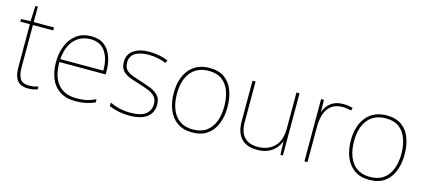

<svg xmlns="http://www.w3.org/2000/svg" viewBox="-53 -1111 3501 1574"><g transform="rotate(15 1697.5 -324.5)"><path d="M212 -15Q237 -15 256 -18.5Q275 -22 291 -28V-3Q275 2 256.5 6Q238 10 212 10Q166 10 139.5 -8Q113 -26 102 -60Q91 -94 91 -140V-503H10V-525L90 -528L96 -659H117V-528H289V-503H117V-143Q117 -82 137 -48.5Q157 -15 212 -15Z M606 -538Q674 -538 716 -505Q758 -472 778 -416.5Q798 -361 798 -291V-266H405Q404 -145 458 -80Q512 -15 615 -15Q663 -15 697.5 -22Q732 -29 778 -50V-23Q740 -6 701.5 2Q663 10 615 10Q532 10 479.5 -25Q427 -60 402.5 -121Q378 -182 378 -259Q378 -334 403 -397.5Q428 -461 478.5 -499.5Q529 -538 606 -538ZM606 -513Q522 -513 468.5 -456.5Q415 -400 406 -291H771Q772 -390 731 -451.5Q690 -513 606 -513Z M1270 -134Q1270 -90 1248 -57.5Q1226 -25 1182 -7.5Q1138 10 1072 10Q1017 10 972 -0.5Q927 -11 898 -24V-54Q938 -35 982 -25Q1026 -15 1072 -15Q1163 -15 1203 -47Q1243 -79 1243 -134Q1243 -173 1221.5 -196.5Q1200 -220 1163.5 -234.5Q1127 -249 1083 -262Q1037 -276 998.5 -290.5Q960 -305 937.5 -331.5Q915 -358 915 -407Q915 -469 964 -503.5Q1013 -538 1097 -538Q1144 -538 1185 -529.5Q1226 -521 1257 -508L1246 -483Q1218 -497 1177.5 -505Q1137 -513 1097 -513Q1025 -513 983.5 -486.5Q942 -460 942 -407Q942 -366 962.5 -344.5Q983 -323 1017.5 -311Q1052 -299 1092 -286Q1136 -272 1177 -256Q1218 -240 1244 -212.5Q1270 -185 1270 -134Z M1832 -264Q1832 -187 1807.5 -124.5Q1783 -62 1732.5 -26Q1682 10 1603 10Q1527 10 1476.5 -26Q1426 -62 1401 -124Q1376 -186 1376 -264Q1376 -390 1437.5 -464Q1499 -538 1609 -538Q1689 -538 1738 -501.5Q1787 -465 1809.5 -403Q1832 -341 1832 -264ZM1403 -264Q1403 -191 1425 -134.5Q1447 -78 1491.5 -46.5Q1536 -15 1603 -15Q1673 -15 1717.5 -47Q1762 -79 1783.5 -135.5Q1805 -192 1805 -264Q1805 -333 1785.5 -389.5Q1766 -446 1723 -479.5Q1680 -513 1609 -513Q1510 -513 1456.5 -447Q1403 -381 1403 -264Z M2373 -528V0H2352L2348 -111H2346Q2335 -81 2311 -53Q2287 -25 2248.5 -7.5Q2210 10 2154 10Q2095 10 2055 -12Q2015 -34 1994.5 -77Q1974 -120 1974 -182V-528H2000V-186Q2000 -98 2040 -56.5Q2080 -15 2154 -15Q2240 -15 2293.5 -66.5Q2347 -118 2347 -226V-528Z M2743 -536Q2767 -536 2786.5 -533Q2806 -530 2824 -525L2818 -501Q2799 -506 2782.5 -508.5Q2766 -511 2743 -511Q2688 -511 2652 -485Q2616 -459 2599 -411Q2582 -363 2582 -297V0H2556V-528H2580L2582 -427H2584Q2598 -473 2638.5 -504.5Q2679 -536 2743 -536Z M3335 -264Q3335 -187 3310.5 -124.5Q3286 -62 3235.5 -26Q3185 10 3106 10Q3030 10 2979.5 -26Q2929 -62 2904 -124Q2879 -186 2879 -264Q2879 -390 2940.5 -464Q3002 -538 3112 -538Q3192 -538 3241 -501.5Q3290 -465 3312.5 -403Q3335 -341 3335 -264ZM2906 -264Q2906 -191 2928 -134.5Q2950 -78 2994.5 -46.5Q3039 -15 3106 -15Q3176 -15 3220.5 -47Q3265 -79 3286.5 -135.5Q3308 -192 3308 -264Q3308 -333 3288.5 -389.5Q3269 -446 3226 -479.5Q3183 -513 3112 -513Q3013 -513 2959.5 -447Q2906 -381 2906 -264Z"/></g></svg>

Font: Noto Sans Cham Thin
Style: Regular
Weight: 250
Version: Version 2.002